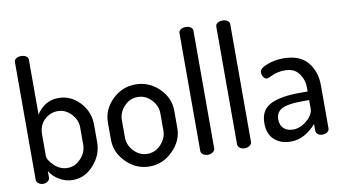

<svg xmlns="http://www.w3.org/2000/svg" viewBox="-76 -939 2008 1125"><g transform="rotate(-10 928.5 -376.0)"><path d="M143 -731V-404Q161 -436 195 -458Q229 -480 274 -480Q347 -480 400 -423.5Q453 -367 453 -288V-186Q453 -110 400 -51Q347 8 277 8Q232 8 194 -15Q156 -38 139 -70V-30Q139 -18 127.5 -9Q116 0 101 0Q84 0 72 -9Q60 -18 60 -30V-731Q60 -744 71.5 -752Q83 -760 101 -760Q119 -760 131 -752Q143 -744 143 -731ZM370 -186V-288Q370 -333 336 -369Q302 -405 256 -405Q211 -405 177 -372.5Q143 -340 143 -288V-159Q143 -134 178 -100.5Q213 -67 257 -67Q302 -67 336 -103.5Q370 -140 370 -186Z M930 -288V-186Q930 -110 870.5 -51Q811 8 732 8Q653 8 594 -50.5Q535 -109 535 -186V-288Q535 -365 593.5 -422.5Q652 -480 732 -480Q812 -480 871 -423Q930 -366 930 -288ZM847 -186V-288Q847 -333 813 -369Q779 -405 732 -405Q685 -405 651.5 -369Q618 -333 618 -288V-186Q618 -139 652 -103Q686 -67 732 -67Q779 -67 813 -103.5Q847 -140 847 -186Z M1122 -731V-30Q1122 -19 1109.5 -9.5Q1097 0 1080 0Q1063 0 1051 -9Q1039 -18 1039 -30V-731Q1039 -744 1050.5 -752Q1062 -760 1080 -760Q1098 -760 1110 -752Q1122 -744 1122 -731Z M1341 -731V-30Q1341 -19 1328.5 -9.5Q1316 0 1299 0Q1282 0 1270 -9Q1258 -18 1258 -30V-731Q1258 -744 1269.5 -752Q1281 -760 1299 -760Q1317 -760 1329 -752Q1341 -744 1341 -731Z M1611 -480Q1709 -480 1755.5 -424.5Q1802 -369 1802 -286V-30Q1802 -17 1790.5 -8.5Q1779 0 1761 0Q1745 0 1734 -8.5Q1723 -17 1723 -30V-70Q1655 8 1572 8Q1512 8 1474.5 -26Q1437 -60 1437 -125Q1437 -203 1497 -233.5Q1557 -264 1671 -264H1719V-285Q1719 -335 1691.5 -372Q1664 -409 1609 -409Q1567 -409 1535 -394.5Q1503 -380 1500 -380Q1486 -380 1477.5 -393.5Q1469 -407 1469 -422Q1469 -445 1514.5 -462.5Q1560 -480 1611 -480ZM1719 -161V-213H1684Q1655 -213 1634 -211.5Q1613 -210 1590.5 -205.5Q1568 -201 1553.5 -192.5Q1539 -184 1530 -169.5Q1521 -155 1521 -134Q1521 -97 1542 -78Q1563 -59 1598 -59Q1640 -59 1679.5 -92.5Q1719 -126 1719 -161Z"/></g></svg>

Font: Dosis
Style: Medium
Weight: 500
Designer: Edgar Tolentino, Pablo Impallari, Igino Marini
Foundry: Edgar Tolentino, Pablo Impallari, Igino Marini
Version: Version 1.007